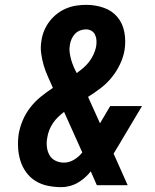

<svg xmlns="http://www.w3.org/2000/svg" viewBox="-20 -763 640 791"><path d="M233 8Q205 8 177.5 2.5Q150 -3 127 -17Q104 -31 88 -53Q72 -75 64 -101Q56 -127 54.5 -155.5Q53 -184 57 -211Q62 -240 74 -268Q86 -296 105 -320.5Q124 -345 148 -364.5Q172 -384 198 -401Q188 -424 177.5 -447Q167 -470 160 -494Q153 -518 149.5 -544Q146 -570 151 -597Q154 -618 162.5 -638Q171 -658 184.5 -675.5Q198 -693 215.5 -706.5Q233 -720 253.5 -728.5Q274 -737 295 -740Q316 -743 336 -743Q373 -743 407.5 -731Q442 -719 464 -692.5Q486 -666 492.5 -629.5Q499 -593 493 -556Q488 -527 474.5 -498.5Q461 -470 441 -445Q421 -420 395.5 -400.5Q370 -381 343 -364Q343 -364 343.5 -363Q344 -362 344 -361L392 -255L434 -326H565L468 -163Q463 -155 458 -146.5Q453 -138 448 -130L506 0H379L354 -57Q335 -33 309 -15.5Q283 2 254 6L249 7ZM296 -462Q310 -472 323.5 -483.5Q337 -495 347.5 -509Q358 -523 365.5 -539Q373 -555 376 -571Q378 -583 377.5 -595.5Q377 -608 372 -619Q367 -630 357 -636Q347 -642 334 -642Q322 -642 310 -637.5Q298 -633 289 -623.5Q280 -614 275 -602.5Q270 -591 268 -579Q265 -563 267 -547.5Q269 -532 273 -517.5Q277 -503 283 -489Q289 -475 296 -462ZM243 -93Q265 -93 285 -105Q305 -117 319 -135L244 -302Q231 -292 219 -280.5Q207 -269 198 -255.5Q189 -242 183 -227Q177 -212 175 -197Q171 -178 173 -159Q175 -140 183.5 -124.5Q192 -109 208.5 -101Q225 -93 243 -93Z"/></svg>

Font: Iosevka Slab Extended Oblique
Style: Bold
Weight: 700
Width: 7
Italic angle: -9°
Monospace: yes
Designer: Belleve Invis
Foundry: Belleve Invis
Version: Version 11.1.1; ttfautohint (v1.8.3)